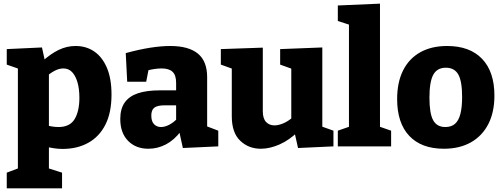

<svg xmlns="http://www.w3.org/2000/svg" viewBox="-20 -802 2751 1052"><path d="M17 230V144L99 113L78 140V-442L97 -420L17 -448V-533L210 -542L229 -455L211 -465Q257 -507 301.5 -528.5Q346 -550 394 -550Q453 -550 497 -519.5Q541 -489 566 -430Q591 -371 591 -284Q591 -185 557.5 -119Q524 -53 463.5 -19.5Q403 14 323 14Q300 14 276.5 10.5Q253 7 228 2L248 -16V140L232 116L320 144V230ZM300 -106Q363 -106 389 -149.5Q415 -193 415 -266Q415 -315 404.5 -351Q394 -387 375 -407Q356 -427 327 -427Q304 -427 280 -414.5Q256 -402 228 -378L248 -421V-85L228 -117Q269 -106 300 -106Z M1115 -84 1092 -118 1176 -86V0L982 9L961 -86L971 -83Q935 -35 889.5 -11Q844 13 793 13Q724 13 681.5 -30.5Q639 -74 639 -150Q639 -206 663.5 -240.5Q688 -275 736 -291Q784 -307 856 -307H954L945 -297V-348Q945 -390 925.5 -408.5Q906 -427 866 -427Q848 -427 826.5 -424Q805 -421 781 -414L796 -431L781 -354H677L669 -511Q742 -531 802.5 -540.5Q863 -550 913 -550Q1013 -550 1064 -508.5Q1115 -467 1115 -379ZM809 -169Q809 -137 824 -121.5Q839 -106 862 -106Q883 -106 906.5 -118Q930 -130 951 -152L945 -129V-236L955 -225H884Q842 -225 825.5 -212Q809 -199 809 -169Z M1409 13Q1342 13 1296 -31Q1250 -75 1250 -165V-444L1265 -421L1190 -448V-533L1420 -541V-192Q1420 -153 1437.5 -134Q1455 -115 1484 -115Q1506 -115 1533 -126.5Q1560 -138 1587 -162L1576 -134V-448L1590 -421L1515 -448V-533L1746 -542V-87L1726 -115L1807 -86V0L1613 9L1591 -89L1614 -82Q1565 -34 1511.5 -10.5Q1458 13 1409 13Z M2062 -97 2051 -111 2123 -86V0H1831V-86L1903 -111L1892 -97V-674L1902 -664L1831 -687V-772L2062 -782Z M2430 -550Q2554 -550 2621.5 -479.5Q2689 -409 2689 -278Q2689 -187 2655.5 -122Q2622 -57 2560 -22Q2498 13 2412 13Q2289 13 2222.5 -57.5Q2156 -128 2156 -259Q2156 -351 2188.5 -416Q2221 -481 2282.5 -515.5Q2344 -550 2430 -550ZM2423 -431Q2375 -431 2354 -392.5Q2333 -354 2333 -267Q2333 -180 2353.5 -143Q2374 -106 2420 -106Q2453 -106 2473 -123.5Q2493 -141 2502.5 -177.5Q2512 -214 2512 -271Q2512 -357 2491 -394Q2470 -431 2423 -431Z"/></svg>

Font: Bitter Thin ExtraBold
Style: Regular
Weight: 800
Version: Version 3.020